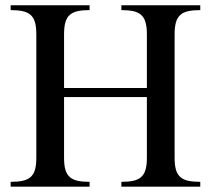

<svg xmlns="http://www.w3.org/2000/svg" viewBox="-20 -700 791 720"><path d="M220.2 -335.9V-107.9Q220.2 -80.6 225.3 -63.2Q230.5 -45.9 241.9 -35.9Q253.4 -25.9 271.5 -22Q289.6 -18.1 315.9 -18.1V0H20V-18.1Q46.4 -18.1 64.7 -22Q83 -25.9 94.5 -35.9Q106 -45.9 111.1 -63.2Q116.2 -80.6 116.2 -107.9V-571.8Q116.2 -599.1 111.1 -616.7Q106 -634.3 94.5 -644.3Q83 -654.3 64.7 -658.2Q46.4 -662.1 20 -662.1V-680.2H315.9V-662.1Q289.6 -662.1 271.5 -658.2Q253.4 -654.3 241.9 -644.3Q230.5 -634.3 225.3 -616.7Q220.2 -599.1 220.2 -571.8V-370.1H530.8V-571.8Q530.8 -599.1 525.6 -616.7Q520.5 -634.3 509 -644.3Q497.6 -654.3 479.5 -658.2Q461.4 -662.1 435.1 -662.1V-680.2H731V-662.1Q704.6 -662.1 686.3 -658.2Q668 -654.3 656.5 -644.3Q645 -634.3 639.9 -616.7Q634.8 -599.1 634.8 -571.8V-107.9Q634.8 -80.6 639.9 -63.2Q645 -45.9 656.5 -35.9Q668 -25.9 686.3 -22Q704.6 -18.1 731 -18.1V0H435.1V-18.1Q461.4 -18.1 479.5 -22Q497.6 -25.9 509 -35.9Q520.5 -45.9 525.6 -63.2Q530.8 -80.6 530.8 -107.9V-335.9Z"/></svg>

Font: Tunjung putih
Style: Regular
Weight: 400
Designer: R.S. Wihananto
Foundry: R.S. Wihananto
Version: Version 2.0.1